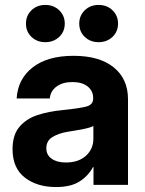

<svg xmlns="http://www.w3.org/2000/svg" viewBox="-20 -754 593 783"><path d="M208.5 8.8Q131.3 8.8 81.3 -29.8Q31.2 -68.4 31.2 -145.5Q31.2 -203.6 59.1 -236.6Q86.9 -269.5 132.8 -284.7Q178.7 -299.8 232.4 -304.7Q303.2 -312 331.5 -319.3Q359.9 -326.7 359.9 -351.6V-355Q359.9 -383.3 337.4 -401.4Q314.9 -419.4 275.4 -419.4Q235.4 -419.4 210.4 -400.9Q185.5 -382.3 183.1 -352.5H47.9Q52.7 -432.1 113.3 -479.2Q173.8 -526.4 279.8 -526.4Q385.7 -526.4 443.8 -479.2Q502 -432.1 502 -349.6V0H361.3V-72.8H359.4Q338.9 -35.2 303.2 -13.2Q267.6 8.8 208.5 8.8ZM248.5 -91.3Q300.3 -91.3 330.6 -118.9Q360.8 -146.5 360.8 -188.5V-240.2Q348.6 -233.4 320.3 -227.8Q292 -222.2 257.3 -216.8Q220.2 -210.9 194.6 -195.6Q168.9 -180.2 168.9 -149.4Q168.9 -122.1 190.7 -106.7Q212.4 -91.3 248.5 -91.3ZM164.6 -582Q130.9 -582 108.4 -603.5Q85.9 -625 85.9 -657.7Q85.9 -690.4 108.4 -712.2Q130.9 -733.9 164.6 -733.9Q198.7 -733.9 221.4 -712.2Q244.1 -690.4 244.1 -657.7Q244.1 -625 221.4 -603.5Q198.7 -582 164.6 -582ZM382.3 -582Q348.1 -582 325.7 -603.5Q303.2 -625 303.2 -657.7Q303.2 -690.4 325.7 -712.2Q348.1 -733.9 382.3 -733.9Q416 -733.9 438.7 -712.2Q461.4 -690.4 461.4 -657.7Q461.4 -625 438.7 -603.5Q416 -582 382.3 -582Z"/></svg>

Font: Inter Display
Style: Bold
Weight: 700
Designer: Rasmus Andersson
Foundry: rsms
Version: Version 4.001;git-9221beed3